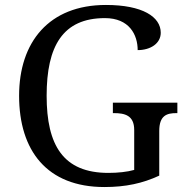

<svg xmlns="http://www.w3.org/2000/svg" viewBox="-20 -744 754 774"><path d="M401 10C487 10 555 -5 622 -36V-216C622 -279 653 -288 691 -288H695V-330H435V-288H439C483 -288 521 -279 521 -220V-59C493 -51 455 -47 417 -47C235 -47 168 -158 168 -358C168 -558 233 -671 403 -671C501 -671 535 -604 535 -542C587 -542 628 -569 628 -612C628 -676 555 -724 407 -724C177 -724 57 -574 57 -358C57 -137 169 10 401 10Z"/></svg>

Font: Noto Nastaliq Urdu
Style: Regular
Weight: 400
Designer: Monotype Design Team (Patrick Giasson: type design, Kamal Mansour: OpenType code, Glenda Bellarosa). Updated by Simon Co
Foundry: Monotype Imaging Inc., Simon Cozens
Version: Version 3.009